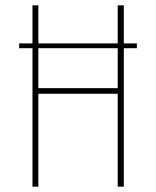

<svg xmlns="http://www.w3.org/2000/svg" viewBox="-20 -701 586 721"><path d="M494 -538V-520H445V0H422V-349H124V0H102V-520H52V-538H102V-681H124V-538H422V-681H445V-538ZM422 -370V-520H124V-370Z"/></svg>

Font: Fira Sans Extra Condensed Thin
Style: Regular
Weight: 250
Width: 1
Designer: Carrois Corporate & Edenspiekermann AG
Foundry: Carrois Corporate GbR & Edenspiekermann AG
Version: Version 4.203